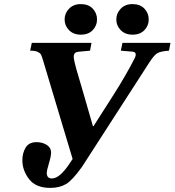

<svg xmlns="http://www.w3.org/2000/svg" viewBox="-20 -901 851 936"><path d="M626 -881Q663 -881 684 -859Q705 -837 705 -806Q705 -776 684 -754Q663 -732 626 -732Q590 -732 568.5 -754Q547 -776 547 -806Q547 -836 568.5 -858.5Q590 -881 626 -881ZM374 -881Q411 -881 432 -859Q453 -837 453 -806Q453 -776 432 -754Q411 -732 374 -732Q338 -732 316.5 -754Q295 -776 295 -806Q295 -836 316.5 -858.5Q338 -881 374 -881ZM89 -120Q89 -155 105 -181.5Q121 -208 158 -208Q187 -208 208 -194.5Q229 -181 229 -158Q229 -139 218.5 -104.5Q208 -70 208 -58Q208 -31 233 -31Q272 -31 322 -108L334 -126L191 -603Q184 -627 180 -634.5Q176 -642 164 -648Q152 -654 127 -654L135 -692H426L419 -654L365 -649Q355 -648 350 -645.5Q345 -643 342 -637.5Q339 -632 339.5 -622.5Q340 -613 343.5 -598Q347 -583 353 -561Q359 -539 368 -510Q376 -482 381 -466L433 -286H436L533 -438Q593 -532 636 -616Q651 -646 627 -649L569 -654L577 -692H811L804 -654Q762 -651 746.5 -641.5Q731 -632 707 -595L380 -88Q333 -22 301.5 -3.5Q270 15 225 15Q155 15 122 -27.5Q89 -70 89 -120Z"/></svg>

Font: Heuristica
Style: Bold Italic
Weight: 700
Italic angle: -13°
Version: Version 1.0.2